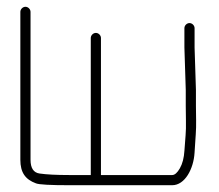

<svg xmlns="http://www.w3.org/2000/svg" viewBox="-20 -554 647 566"><path d="M538.6 -486C530.7 -486 523.6 -478.9 523.6 -471V-414L527.6 -289V-242C527.6 -226.7 527.8 -212.2 528.1 -198.5C529 -162.4 526 -148.2 523.7 -110C522.4 -88.6 517.9 -71.3 510.3 -58C502.7 -44.7 495.1 -38 487.6 -38H277.6V-442C277.6 -449.9 270.5 -457 262.6 -457C254.7 -457 247.6 -449.9 247.6 -442V-38H184.4C146.6 -38 117.3 -39.5 96.6 -42.5C78.9 -45 70 -58.5 70 -83V-519C70 -526.9 62.9 -534 55 -534C47.1 -534 40 -526.9 40 -519V-83C40 -45.5 54.6 -25 86 -13.5C95.1 -9.8 127.9 -8 184.4 -8H487.6C525.2 -8 550.7 -56.4 553.5 -103.5C554.9 -127.8 556.1 -146.2 557.1 -158.5C559.2 -185 557.6 -213.3 557.6 -242V-289L553.6 -414V-471C553.6 -478.9 546.5 -486 538.6 -486Z"/></svg>

Font: MewTooHand
Style: Condensed
Weight: 400
Designer: Mew Too, Robert Jablonski
Version: Version 0.77